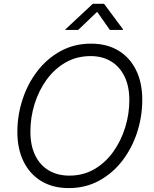

<svg xmlns="http://www.w3.org/2000/svg" viewBox="-20 -963 795 993"><path d="M335.4 9.8Q254.4 9.8 194.8 -25.6Q135.3 -61 102.5 -126.5Q69.8 -191.9 69.8 -280.8Q69.8 -366.7 96.4 -448.2Q123 -529.8 173.1 -595Q223.1 -660.2 293.5 -698.7Q363.8 -737.3 451.2 -737.3Q532.2 -737.3 591.6 -701.9Q650.9 -666.5 683.3 -601.3Q715.8 -536.1 715.8 -446.8Q715.8 -360.8 689.5 -279.3Q663.1 -197.8 613.3 -132.6Q563.5 -67.4 493.2 -28.8Q422.9 9.8 335.4 9.8ZM338.4 -54.7Q410.6 -54.7 468 -88.1Q525.4 -121.6 565.7 -178Q606 -234.4 627.4 -303.7Q648.9 -373 648.9 -444.8Q648.9 -517.1 623.8 -568.1Q598.6 -619.1 553.7 -646Q508.8 -672.9 448.7 -672.9Q376 -672.9 318.4 -639.4Q260.7 -606 220.2 -549.6Q179.7 -493.2 158.4 -423.8Q137.2 -354.5 137.2 -282.7Q137.2 -210.4 162.1 -159.4Q187 -108.4 232.4 -81.5Q277.8 -54.7 338.4 -54.7ZM384.3 -808.1H317.9L318.8 -811.5L460 -943.4H518.1L616.2 -811.5L615.2 -808.1H548.3L482.4 -901.9Z"/></svg>

Font: Inter 16pt Light
Style: Italic
Weight: 300
Italic angle: -9.3988°
Version: Version 4.001;git-66647c0bb